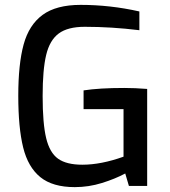

<svg xmlns="http://www.w3.org/2000/svg" viewBox="-20 -763 697 788"><path d="M55 -370Q55 -500 77 -580.5Q99 -661 155 -702Q211 -743 311 -743Q432 -743 552 -716V-639Q437 -653 328 -653Q258 -653 221 -625.5Q184 -598 169.5 -537.5Q155 -477 155 -369Q155 -256 169.5 -196Q184 -136 218.5 -111.5Q253 -87 318 -87Q395 -87 487 -120V-315H323V-392Q388 -402 490 -402Q534 -402 584 -398V0H509L494 -51Q453 -29 398.5 -12Q344 5 287 5Q196 5 145.5 -36Q95 -77 75 -158Q55 -239 55 -370Z"/></svg>

Font: Exo Medium
Style: Regular
Weight: 500
Designer: Natanael Gama
Foundry: Natanael Gama
Version: Version 1.500; ttfautohint (v1.6)